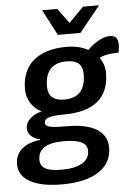

<svg xmlns="http://www.w3.org/2000/svg" viewBox="-93 -823 752 1075"><g transform="rotate(-5 283.0 -285.5)"><path d="M591 -502Q516 -502 483 -482Q511 -443 511 -395Q511 -291 447 -237.5Q383 -184 256 -184Q199 -184 173 -176Q147 -168 145 -149Q144 -130 169 -123.5Q194 -117 268 -117Q377 -117 434.5 -81Q492 -45 492 22Q492 109 418.5 157Q345 205 212 205Q96 205 33 170Q-30 135 -30 71Q-30 19 6.5 -13.5Q43 -46 111 -54V-57Q79 -64 60.5 -82Q42 -100 42 -125Q42 -155 67 -178.5Q92 -202 133 -212Q94 -232 72.5 -266.5Q51 -301 51 -344Q51 -448 117 -504Q183 -560 304 -560Q373 -560 424 -532Q453 -562 487 -580.5Q521 -599 550 -599Q574 -599 585 -586.5Q596 -574 596 -546Q596 -529 591 -502ZM386 -400Q386 -440 364 -459.5Q342 -479 295 -479Q236 -479 205.5 -446Q175 -413 175 -349Q175 -267 265 -267Q386 -267 386 -400ZM97 57Q97 91 125.5 107Q154 123 215 123Q291 123 332 99Q373 75 373 30Q373 -3 341 -19Q309 -35 240 -35Q97 -35 97 57ZM185 -776H270L332 -692L415 -776H505L388 -631H261Z"/></g></svg>

Font: Krub SemiBold
Style: Italic
Weight: 600
Italic angle: -8°
Designer: Ekaluck Peanpanawate
Foundry: Cadson Demak Co.,Ltd.
Version: Version 1.000; ttfautohint (v1.6)